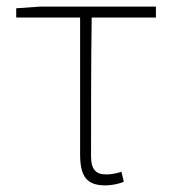

<svg xmlns="http://www.w3.org/2000/svg" viewBox="-20 -547 519 580"><path d="M298 13C321 13 343 7 354 2L347 -28C334 -24 317 -20 301 -20C268 -20 255 -37 255 -75C255 -215 255 -353 257 -494H451V-527H101L29 -522V-494H222V-81C222 -14 242 13 298 13Z"/></svg>

Font: Source Han Sans CN ExtraLight
Style: Regular
Weight: 250
Designer: Ryoko NISHIZUKA (kana & ideographs); Paul D. Hunt (Latin, Greek & Cyrillic); Wenlong ZHANG (bopomofo); Sandoll Communica
Foundry: Adobe Systems Incorporated
Version: Version 1.004;PS 1.004;hotconv 16.6.51;makeotf.lib2.5.65220